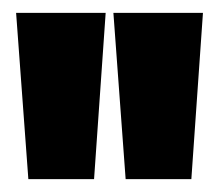

<svg xmlns="http://www.w3.org/2000/svg" viewBox="-20 -700 340 298"><path d="M5 -680H144L126 -422H24ZM156 -680H295L277 -422H175Z"/></svg>

Font: Bricolage Grotesque 96pt Condensed ExBd
Style: Regular
Weight: 800
Width: 3
Designer: Mathieu Triay
Foundry: Atelier Triay
Version: Version 1.001;Glyphs 3.2 (3207)